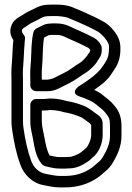

<svg xmlns="http://www.w3.org/2000/svg" viewBox="-20 -733 574 836"><path d="M38.2 -558.8C35.4 -534.3 34.3 -501.1 33 -478.6L30 -435.4C29.3 -418.5 29.3 -404 30 -385.5V-205C30 -191.4 30.9 -180.1 33.3 -165.1C40.4 -115.5 51.4 -62.4 68.4 -16.7C82.9 25.6 120 65 171.9 73.7C188.6 76.4 212.5 83 239 83H264C319.4 83 365.6 66.7 401.4 43.1C417 33.3 426.3 23.2 434.5 16.6C450.7 4 463.3 -9.6 474.9 -31C490.4 -58.1 509 -95.3 509 -142V-180C509 -221.7 500.3 -247.4 477.4 -273.8C460.5 -295.4 444.2 -304.6 430.6 -316.7C418.4 -327.5 405.3 -334.5 390.3 -341.7C417.7 -361.2 447.7 -381.5 468.2 -415.7L477.5 -429.7C492.7 -450.7 502.2 -476.4 504 -507.6C505.8 -538 502 -557.8 488.5 -580.8C474.5 -604.2 450.7 -630 423.2 -642.8C415.9 -645.9 418.2 -645.9 413.2 -648.4L388.9 -660.5C355.5 -676.1 325.8 -689.4 291.3 -703.2C274 -710.1 247.5 -713 226 -713H206C174.2 -713 153.9 -709.4 127.5 -694.2C110.7 -686.6 95.3 -680.1 77.5 -667.3C67.6 -660.3 36.8 -649.7 27.4 -615.1C21.3 -592.8 27.3 -574.2 38.2 -558.8ZM75.6 -601.9C77.9 -610.2 83.7 -610.3 106.5 -626.7C120.8 -636.8 133.4 -639.7 151.7 -650.5C170.7 -661.6 176.6 -663 206 -663H226C240.7 -663 262.9 -659.5 273.7 -656.4C308 -642.6 335.6 -630.2 367.1 -615.5L389.1 -604.5C394.3 -601.1 398.3 -599.2 402.9 -597.1C415.6 -591 436.6 -570 445.5 -555.2C455.4 -538.4 455.7 -538.6 454 -510.4C452.7 -485.7 446.4 -473.2 436.2 -457.9L426.2 -442.9C415.2 -426.4 395 -407.1 374.7 -392.1C357.6 -379.6 340.8 -368.1 323.1 -357.4C323.1 -357.4 281.2 -327.9 328.1 -312.3C357.8 -302.4 379.8 -292.9 398 -278.8C417.9 -261.3 426.7 -257.8 438.1 -242.8C454.6 -221.3 459 -218.7 459 -180V-142C459 -108.4 446.3 -81.7 431.1 -55.1C423.1 -40.1 416.2 -32.5 403.5 -22.6C389.8 -11.7 385.2 -5.6 374.5 0.9C346.4 19.7 309.7 33 264 33H239C221.1 33 200.4 27.7 180.1 24.3C149.6 19.2 125.1 -4.8 115.6 -33.3C100.3 -74.1 89.7 -123.9 82.7 -172.8C80.8 -184.2 80 -194.2 80 -205V-386.5C79.3 -403.5 79.4 -418.4 80 -432.6L83 -475.4C84.3 -499.4 85.5 -531.9 87.8 -552.6C88.7 -558.8 89 -562 89 -567C89 -581.8 72 -588.8 75.6 -601.9ZM310.2 -605.5C291.6 -613.5 266.8 -631 226 -631H206C201.2 -631 196.8 -630.7 192.1 -630C180.8 -629.5 170.6 -625.2 164.6 -621.7C149.8 -613.8 129.8 -609.2 125.7 -593.1C116.2 -554.9 116.8 -511.5 115 -473.5L112 -430.5C111.3 -416.1 111.4 -400.7 112 -386.4V-361C112 -345.9 126.3 -336 137 -336H189C203 -336 219.3 -339.7 235.2 -347.6L247.2 -353.6C270.1 -365.1 296.7 -377.4 319.4 -393.6L338.3 -406.8C359.4 -418.8 372 -429.6 386.7 -444.3C398.6 -456.3 404 -466.3 410.5 -476.6C419.6 -488.6 423 -501.9 423 -514V-524C423 -528.2 421.4 -533.4 419.9 -536.1C414.6 -547.2 402.7 -561.6 389.2 -568.4L372 -577C356.1 -586.2 329.6 -596.3 321.9 -600.7C318.8 -602.5 314.1 -604.3 310.2 -605.5ZM206 -581H226C253.4 -581 264.5 -569.9 294.7 -557.8C311.4 -551.1 338.5 -537.8 348.8 -532.6L364.8 -524.6C366.6 -523.1 369.7 -520 373.1 -516.1C371.6 -505.1 372 -509.3 368.9 -504.4C352.5 -478.6 337.9 -463.8 312.9 -449.9C312.3 -449.6 311.3 -449 310.7 -448.5L290.6 -434.4C272.9 -421.8 248.6 -410.3 224.8 -398.4L212.8 -392.4C208 -390 198.8 -388 186.9 -386H162V-387C162 -401.1 161.3 -415.3 162 -427.5L165 -470.5C166.7 -506.5 166.7 -540.7 171.8 -569.4C177.9 -572.3 185.7 -576.8 192.2 -579.9C192.3 -579.9 193.2 -580 195 -580C199.3 -580 199.8 -581 206 -581ZM172 -302H137C121.9 -302 112 -287.7 112 -277V-205C112 -173.5 120 -149.8 123.4 -129.7C129.8 -94.3 135.1 -52.1 160.5 -20.4C167.8 -11.2 175.4 -9.3 190.5 -6C205.5 -2.7 218.9 1 242 1H264C271.1 1 278.2 0.6 285.4 0C312.5 -0.6 341.2 -14.3 356.7 -26C372.3 -34.8 378.3 -43.5 383 -47C410 -67.3 427 -108.2 427 -145V-195C427 -221.9 405.7 -232.7 399.7 -237.2C389.6 -244.3 375.3 -256.2 360.4 -264.7C335.7 -278.8 298.5 -288.5 269.1 -293.5L250.1 -298.3C235.1 -302 217 -304 199 -304H196C187.9 -304 180 -302 172 -302ZM264 -49H242C225.7 -49 214.1 -52 196.4 -56C184.9 -74 178.7 -105.2 172.6 -138.3C168.4 -163.4 162 -182.8 162 -205V-252H172C180.7 -252 188.9 -252.6 198 -254H199C211.9 -254 225.2 -252.2 238.5 -249.6L257.9 -244.7C258.4 -244.6 259.3 -244.4 259.9 -244.3C286.8 -239.9 316.1 -230.9 336.2 -221C343.9 -216.5 357.2 -206.1 369.9 -197.1C371 -196.1 374.6 -192.4 377 -189.4V-145C377 -123.2 362.1 -93.8 353 -87C340.2 -77.4 335.6 -71.3 331.8 -69.4C330.5 -68.7 328.4 -67.4 327 -66.2C321.6 -61.7 293.9 -50 284 -50C277.3 -50 270.7 -49 264 -49Z"/></svg>

Font: HoneyBee
Style: Str
Weight: 700
Foundry: Cannot Into Space Fonts
Version: Version 0.89